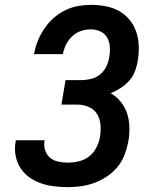

<svg xmlns="http://www.w3.org/2000/svg" viewBox="-20 -763 640 791"><path d="M259 8Q231 8 202.5 4.5Q174 1 148.5 -8Q123 -17 101 -32.5Q79 -48 64.5 -70.5Q50 -93 44.5 -120.5Q39 -148 44 -177Q44 -179 44.5 -181Q45 -183 45 -185H164Q164 -184 164 -183Q164 -182 163 -181Q160 -161 166.5 -142.5Q173 -124 187 -112.5Q201 -101 220.5 -97Q240 -93 259 -93Q282 -93 305 -98.5Q328 -104 347 -118.5Q366 -133 377 -155Q388 -177 392 -199Q396 -224 394 -248.5Q392 -273 380 -293Q368 -313 345.5 -322.5Q323 -332 299 -332H233L250 -433H315Q335 -433 355.5 -438Q376 -443 392.5 -456.5Q409 -470 418 -489Q427 -508 430 -528Q434 -549 432.5 -570Q431 -591 421.5 -608Q412 -625 393.5 -633.5Q375 -642 355 -642Q334 -642 314 -635.5Q294 -629 278 -614Q262 -599 252.5 -580Q243 -561 239 -540H120Q125 -568 135.5 -594Q146 -620 162 -644Q178 -668 199.5 -687.5Q221 -707 247 -720Q273 -733 300.5 -738Q328 -743 355 -743Q385 -743 414.5 -737.5Q444 -732 469 -718.5Q494 -705 512.5 -683Q531 -661 540.5 -634Q550 -607 551.5 -576.5Q553 -546 548 -516Q545 -494 537 -472Q529 -450 513.5 -432Q498 -414 478 -401Q458 -388 436 -379Q460 -365 477.5 -343.5Q495 -322 503.5 -296Q512 -270 513 -240.5Q514 -211 509 -182Q504 -155 494 -127.5Q484 -100 465.5 -77Q447 -54 422 -37Q397 -20 370 -10Q343 0 315 4Q287 8 259 8Z"/></svg>

Font: Iosevka Curly Extended
Style: Bold Italic
Weight: 700
Width: 7
Italic angle: -9°
Monospace: yes
Designer: Belleve Invis
Foundry: Belleve Invis
Version: Version 11.1.0; ttfautohint (v1.8.3)